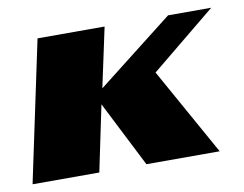

<svg xmlns="http://www.w3.org/2000/svg" viewBox="-66 -504 734 578"><g transform="rotate(-10 301.0 -215.0)"><path d="M286 -430H81L-10 0H194L236 -201L338 0H562L413 -267L612 -430H480L247 -248Z"/></g></svg>

Font: Racing Sans One
Style: Regular
Weight: 400
Designer: Pablo Impallari, Rodrigo Fuenzalida
Foundry: Pablo Impallari, Rodrigo Fuenzalida
Version: Version 1.001